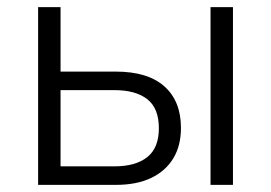

<svg xmlns="http://www.w3.org/2000/svg" viewBox="-20 -519 760 539"><path d="M87 0V-499H150V-318H305Q395 -318 441.5 -276.5Q488 -235 488 -160Q488 -110 466.5 -74.5Q445 -39 404.5 -19.5Q364 0 305 0ZM150 -52H301Q361 -52 393.5 -78Q426 -104 426 -159Q426 -215 393.5 -240.5Q361 -266 301 -266H150ZM571 0V-499H634V0Z"/></svg>

Font: Nunitoga
Style: Light
Weight: 300
Designer: Vernon Adams
Foundry: Vernon Adams
Version: Version 1.0